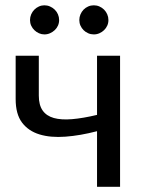

<svg xmlns="http://www.w3.org/2000/svg" viewBox="-20 -722 555 742"><path d="M444 -506.5V0H355V-215Q290 -198 232.8 -193.8Q175.5 -189.5 132.8 -202.5Q90 -215.5 65.2 -248.2Q40.5 -281 40.5 -339V-506.5H130V-352.5Q130 -316 144.8 -295Q159.5 -274 188 -266Q216.5 -258 258.5 -261.5Q300.5 -265 355 -278V-506.5ZM208.5 -644.5Q208.5 -633 204 -623Q199.5 -613 191.5 -605.5Q183.5 -598 173.2 -593.5Q163 -589 151.5 -589Q140.5 -589 130.5 -593.5Q120.5 -598 112.8 -605.5Q105 -613 100.5 -623Q96 -633 96 -644.5Q96 -656 100.5 -666.5Q105 -677 112.8 -684.8Q120.5 -692.5 130.5 -697Q140.5 -701.5 151.5 -701.5Q163 -701.5 173.2 -697Q183.5 -692.5 191.5 -684.8Q199.5 -677 204 -666.5Q208.5 -656 208.5 -644.5ZM399 -644.5Q399 -633 394.5 -623Q390 -613 382.2 -605.5Q374.5 -598 364.2 -593.5Q354 -589 342.5 -589Q331 -589 320.8 -593.5Q310.5 -598 303 -605.5Q295.5 -613 291 -623Q286.5 -633 286.5 -644.5Q286.5 -656 291 -666.5Q295.5 -677 303 -684.8Q310.5 -692.5 320.8 -697Q331 -701.5 342.5 -701.5Q354 -701.5 364.2 -697Q374.5 -692.5 382.2 -684.8Q390 -677 394.5 -666.5Q399 -656 399 -644.5Z"/></svg>

Font: Lato
Style: Regular
Weight: 400
Designer: Lukasz Dziedzic with Adam Twardoch and Botio Nikoltchev
Foundry: tyPoland Lukasz Dziedzic
Version: Version 2.015; 2015-08-06; http://www.latofonts.com/